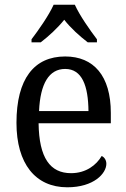

<svg xmlns="http://www.w3.org/2000/svg" viewBox="-20 -786 537 816"><path d="M114 -619V-606H153C187 -632 225 -667 253 -702C280 -667 319 -632 353 -606H392V-619C363 -657 318 -721 298 -766H208C188 -721 143 -657 114 -619ZM266 10C379 10 432 -49 432 -90C432 -107 422 -119 412 -123C390 -85 346 -50 282 -50C193 -50 146 -115 144 -262H451V-306C451 -464 378 -546 257 -546C125 -546 50 -451 50 -264C50 -91 130 10 266 10ZM356 -314H146C151 -430 188 -493 257 -493C329 -493 355 -421 356 -314Z"/></svg>

Font: Noto Serif Sinhala SemiCondensed
Style: Regular
Weight: 400
Width: 4
Designer: Jelle Bosma - Monotype Design Team
Foundry: Monotype Imaging Inc.
Version: Version 2.007